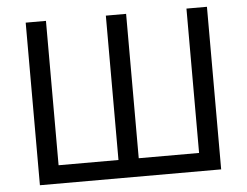

<svg xmlns="http://www.w3.org/2000/svg" viewBox="-51 -777 1081 840"><g transform="rotate(-5 489.5 -357.0)"><path d="M91 0V-714H180V-80H443V-714H532V-80H797V-714H887V0Z"/></g></svg>

Font: Noto Sans Display
Style: Regular
Weight: 400
Designer: Monotype Design team
Foundry: Monotype Imaging Inc.
Version: Version 1.000